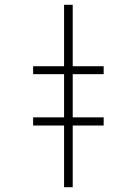

<svg xmlns="http://www.w3.org/2000/svg" viewBox="-20 -780 570 800"><path d="M247 0V-257H118V-291H247V-471H118V-504H247V-760H283V-504H412V-471H283V-291H412V-257H283V0Z"/></svg>

Font: Noto Sans Mono Condensed ExtraLight
Style: Regular
Weight: 200
Width: 3
Designer: Monotype Design Team
Foundry: Monotype Imaging Inc.
Version: Version 2.014; ttfautohint (v1.8.4.7-5d5b)